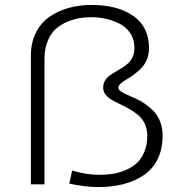

<svg xmlns="http://www.w3.org/2000/svg" viewBox="-20 -746 750 777"><path d="M459 -391Q459 -383.5 468.8 -376.5Q478.5 -369.5 494.5 -362.5Q510.5 -355.5 529.5 -347Q548.5 -338.5 567.5 -325.2Q586.5 -312 602.5 -295.5Q618.5 -279 628.2 -253.5Q638 -228 638 -197Q638 -142.5 617.8 -101.8Q597.5 -61 561.2 -36.8Q525 -12.5 479.2 -0.8Q433.5 11 378.5 11Q323.5 11 260.5 -3L272 -56Q330 -38.5 380.5 -38.5Q409 -38.5 434.5 -42.2Q460 -46 486.8 -57Q513.5 -68 532.5 -85Q551.5 -102 563.8 -130.5Q576 -159 576 -196.5Q576 -223 566.2 -244.2Q556.5 -265.5 540.8 -279Q525 -292.5 506 -303.5Q487 -314.5 467.8 -323.5Q448.5 -332.5 432.8 -341.5Q417 -350.5 407.2 -363Q397.5 -375.5 397.5 -391Q397.5 -406.5 404.5 -418.8Q411.5 -431 422.8 -439.5Q434 -448 447.5 -455.5Q461 -463 474.2 -471.5Q487.5 -480 498.8 -490.2Q510 -500.5 517 -516Q524 -531.5 524 -551.5Q524 -587 506.2 -613Q488.5 -639 460.2 -652Q432 -665 404.5 -670.8Q377 -676.5 349.5 -676.5Q325 -676.5 301.2 -672.5Q277.5 -668.5 251 -657.2Q224.5 -646 205 -628.2Q185.5 -610.5 172.8 -579.8Q160 -549 160 -509V0H105V-520.5Q105 -572.5 124.8 -612.8Q144.5 -653 179 -677.2Q213.5 -701.5 257 -713.8Q300.5 -726 351.5 -726Q456 -726 519.5 -681.5Q583 -637 583 -551.5Q583 -525.5 573.8 -504Q564.5 -482.5 550.8 -469Q537 -455.5 521 -443.5Q505 -431.5 491.2 -424Q477.5 -416.5 468.2 -407.8Q459 -399 459 -391Z"/></svg>

Font: League Mono UltraLight
Style: Regular
Weight: 200
Width: 6
Designer: Tyler Finck
Foundry: The League of Moveable Type / Tyler Finck
Version: Version 2.210